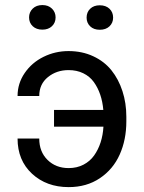

<svg xmlns="http://www.w3.org/2000/svg" viewBox="-20 -744 582 774"><path d="M256.8 10.3Q167.5 10.3 109.1 -43.7Q50.8 -97.7 50.8 -185.5H138.2Q138.2 -132.3 171.6 -99.4Q205.1 -66.4 256.8 -66.4Q290 -66.4 316.4 -80.1Q342.8 -93.8 359.4 -117.2Q376 -140.6 385.5 -169.9Q395 -199.2 397 -233.4H197.8V-300.8H396.5Q393.6 -334.5 384 -362.5Q374.5 -390.6 358.2 -413.3Q341.8 -436 315.7 -448.7Q289.6 -461.4 256.3 -461.4Q208 -461.4 173.1 -433.1Q138.2 -404.8 138.2 -356.9H50.8Q50.8 -407.7 79.6 -449.7Q108.4 -491.7 155.5 -514.9Q202.6 -538.1 256.3 -538.1Q311 -538.1 355.7 -517.3Q400.4 -496.6 429.2 -460.7Q458 -424.8 473.6 -376.7Q489.3 -328.6 489.3 -273.4V-254.9Q489.3 -180.7 462.6 -121.1Q436 -61.5 382.6 -25.6Q329.1 10.3 256.8 10.3ZM97.2 -673.8Q97.2 -694.8 111.8 -709.2Q126.5 -723.6 150.9 -723.6Q174.8 -723.6 189.5 -709.2Q204.1 -694.8 204.1 -673.8Q204.1 -652.3 189.5 -638.4Q174.8 -624.5 150.9 -624.5Q126.5 -624.5 111.8 -638.4Q97.2 -652.3 97.2 -673.8ZM329.1 -672.9Q329.1 -694.8 343.5 -708.7Q357.9 -722.7 382.3 -722.7Q406.7 -722.7 421.4 -708.7Q436 -694.8 436 -672.9Q436 -651.9 421.4 -637.9Q406.7 -624 382.3 -624Q357.9 -624 343.5 -637.9Q329.1 -651.9 329.1 -672.9Z"/></svg>

Font: Bert Sans Medium
Style: Regular
Weight: 500
Designer: Christian Robertson, Adam Twardoch, & Cristiano Sobral
Foundry: Google
Version: Version 12.135;January 10, 2020;FontCreator 12.0.0.2547 64-b